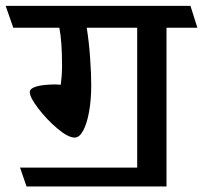

<svg xmlns="http://www.w3.org/2000/svg" viewBox="-45 -600 704 665"><path d="M638.7 -503.9H531.7V45.9H46.9L24.4 -19.5H430.2V-503.9H255.4Q263.2 -455.6 267.1 -399.9Q271 -344.2 271 -305.7Q271 -253.9 263.4 -212.4Q255.9 -170.9 242.9 -147.2Q230 -123.5 213.4 -123.5Q190.9 -123.5 153.8 -154.8Q116.7 -186 87.4 -224.6Q58.1 -263.2 58.1 -280.8Q58.1 -293.5 80.6 -300.3Q103 -307.1 145.5 -307.6Q153.8 -307.6 165.5 -306.6Q167 -316.9 168.5 -335.7Q169.9 -354.5 169.9 -374Q169.9 -455.1 160.6 -503.9H1L-25.4 -579.6H614.7Z"/></svg>

Font: Vesper Libre Medium
Style: Regular
Weight: 500
Designer: Robert Keller & Kimya Gandhi
Foundry: Mota Italic
Version: Version 1.058